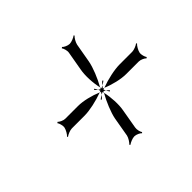

<svg xmlns="http://www.w3.org/2000/svg" viewBox="-110 -611 702 702"><g transform="rotate(-45 241.5 -260.0)"><path d="M61 -230 63 -227C69 -232 85 -239 95 -239H161C187 -239 228 -248 260 -260C232 -272 195 -281 169 -281H103C93 -281 79 -288 75 -293L71 -290C75 -285 80 -270 78 -260C76 -250 67 -235 61 -230ZM260 -260C262 -259 263 -259 265 -258C262 -255 262 -252 259 -249C262 -251 266 -252 269 -254C270 -252 269 -250 270 -248L273 -254C276 -252 278 -251 281 -249C280 -252 278 -255 277 -258C279 -259 282 -259 284 -260C282 -261 280 -261 278 -262C281 -265 282 -268 285 -271C282 -269 278 -268 275 -266C274 -268 275 -270 274 -272L271 -266C268 -268 266 -269 263 -271L266 -262C264 -261 262 -261 260 -260ZM285 -271C291 -274 296 -278 300 -281L297 -284C293 -281 289 -276 285 -271ZM201 -48 204 -45C210 -50 226 -57 236 -57C246 -57 260 -50 264 -45L267 -48C263 -53 259 -68 261 -78L274 -153C279 -179 277 -218 270 -248C253 -218 237 -179 232 -153L219 -78C217 -68 207 -53 201 -48ZM252 -281C254 -278 259 -274 263 -271C261 -276 257 -281 255 -284ZM284 -260C312 -248 349 -239 376 -239H441C451 -239 465 -232 469 -227L473 -230C469 -235 464 -250 466 -260C468 -270 477 -285 483 -290L481 -293C475 -288 459 -281 449 -281H384C357 -281 316 -272 284 -260ZM244 -239 247 -236C251 -239 255 -244 259 -249C253 -246 248 -242 244 -239ZM276 -472C280 -467 285 -452 283 -442L270 -368C265 -341 267 -302 274 -272C291 -302 307 -341 312 -368L325 -442C327 -452 336 -467 342 -472L340 -475C334 -470 318 -463 308 -463C298 -463 284 -470 280 -475ZM281 -249C283 -244 287 -239 289 -236L292 -239C290 -242 285 -246 281 -249Z"/></g></svg>

Font: Armata Saber
Style: RgIta
Weight: 400
Designer: Jasper
Foundry: Cannot Into Space Fonts
Version: Version 0.970